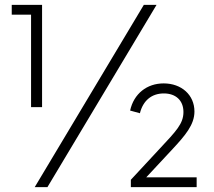

<svg xmlns="http://www.w3.org/2000/svg" viewBox="-20 -765 875 785"><path d="M107 -327H152V-745H28V-705H107ZM122 0H174L620 -745H568ZM512 -313 552 -302C565 -354 600 -383 650 -383C698 -383 730 -355 730 -307C730 -259 700 -229 632 -156L515 -30V0H784V-40H578L686 -156C737 -211 775 -255 775 -309C775 -377 722 -424 649 -424C581 -424 527 -382 512 -313Z"/></svg>

Font: Mluvka ExtraLight
Style: Regular
Weight: 200
Designer: Modified by Jiří Krblich, Original typeface by Gumpita Rahayu
Foundry: Gumpita Rahayu & Jiří Krblich
Version: Version 2.000;Glyphs 3.1.1 (3134)